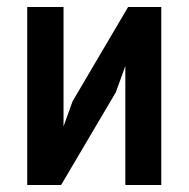

<svg xmlns="http://www.w3.org/2000/svg" viewBox="-20 -546 540 550"><path d="M162 -184 188 -256 347 -526H442V-16H339V-357L312 -282L155 -16H58V-526H162Z"/></svg>

Font: D2Coding
Style: Bold
Weight: 700
Monospace: yes
Designer: Yong-Rak Park; Jeong-Hwan Yoon; Sang-Min Lee;
Foundry: NHN Corporation
Version: Version 1.3.2; Build 20180524